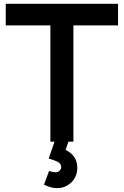

<svg xmlns="http://www.w3.org/2000/svg" viewBox="-20 -740 647 1003"><path d="M363.5 0H243.2V-607.2H10V-720H596.7V-607.2H363.5ZM279 242.7Q258.8 242.7 241.7 237.4Q224.6 232.2 209.8 224.5L236.3 153.3Q256.8 160 268.5 160Q283.5 160 291.6 151.3Q299.7 142.7 299.7 133Q299.7 113.8 280.1 104.7Q260.6 95.6 234.3 88L269.8 -14.2L342.7 -15L322.8 43Q351.7 57.2 367.7 80.3Q383.7 103.3 383.7 135.8Q383.7 183.1 352.5 212.9Q321.2 242.7 279 242.7Z"/></svg>

Font: Manrope Variable Light
Style: Regular
Weight: 200
Designer: Mikhail Sharanda
Foundry: Mikhail Sharanda
Version: Version 4.505